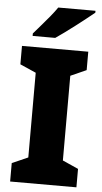

<svg xmlns="http://www.w3.org/2000/svg" viewBox="-61 -969 536 1007"><g transform="rotate(5 206.5 -465.5)"><path d="M381 0H32V-97L116 -134V-580L32 -617V-714H381V-617L298 -580V-134L381 -97ZM400 -931V-921Q383 -907 357.5 -887Q332 -867 303.5 -845Q275 -823 248 -803.5Q221 -784 202 -771H83V-784Q99 -803 121.5 -828.5Q144 -854 166.5 -881.5Q189 -909 204 -931Z"/></g></svg>

Font: Noto Sans Disp ExtBd
Style: Regular
Weight: 800
Designer: Monotype Design Team
Foundry: Monotype Imaging Inc.
Version: Version 2.000;GOOG;noto-source:20170915:90ef993387c0; ttfaut